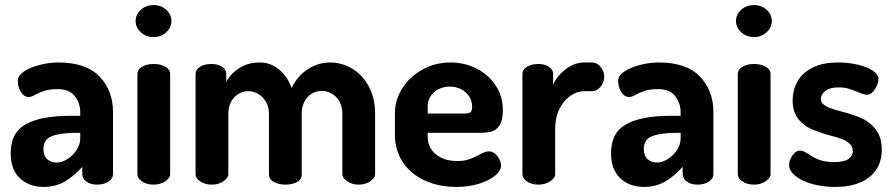

<svg xmlns="http://www.w3.org/2000/svg" viewBox="-20 -727 3518 756"><path d="M425 -286V-41Q425 -24 407 -12Q389 0 362 0Q337 0 320.5 -12Q304 -24 304 -41V-70Q272 -34 235.5 -12.5Q199 9 152 9Q95 9 58.5 -25Q22 -59 22 -124Q22 -205 82 -238Q142 -271 255 -271H296V-284Q296 -321 274.5 -348.5Q253 -376 208 -376Q176 -376 157 -370Q138 -364 119 -354Q103 -345 94 -345Q74 -345 62 -365Q50 -385 50 -409Q50 -429 74.5 -445.5Q99 -462 136.5 -471.5Q174 -481 210 -481Q319 -481 372 -425.5Q425 -370 425 -286ZM151 -141Q151 -114 165.5 -100.5Q180 -87 204 -87Q224 -87 246 -101Q268 -115 282 -137Q296 -159 296 -183V-204H281Q220 -204 185.5 -191.5Q151 -179 151 -141Z M650 -435V-41Q650 -26 630.5 -13Q611 0 585 0Q558 0 539.5 -12.5Q521 -25 521 -41V-435Q521 -453 539 -464Q557 -475 585 -475Q613 -475 631.5 -464Q650 -453 650 -435ZM655 -644Q655 -619 634.5 -600Q614 -581 585 -581Q555 -581 534.5 -600Q514 -619 514 -644Q514 -670 534.5 -688.5Q555 -707 585 -707Q614 -707 634.5 -688.5Q655 -670 655 -644Z M957.2 -368Q937 -368 919 -357.3Q901 -346.7 890 -326.3Q879 -306 879 -278V-41Q879 -26.1 859.5 -13Q840 0 814 0Q787.3 0 768.7 -12.5Q750 -25 750 -41V-435Q750 -453 767.3 -464Q784.7 -475 814 -475Q837.8 -475 854.4 -464Q871 -453 871 -435V-405Q889 -438 922.9 -459.5Q956.8 -481 1003 -481Q1045.4 -481 1078.7 -453.5Q1112 -426 1128 -381Q1152.8 -430 1193.6 -455.5Q1234.3 -481 1279 -481Q1326 -481 1366.5 -457Q1407 -433 1432 -386.7Q1457 -340.4 1457 -278V-41Q1457 -26.1 1437.5 -13Q1418 0 1392 0Q1367 0 1347.5 -13Q1328 -26.1 1328 -41V-278Q1328 -306.7 1316.5 -327.3Q1305 -348 1286.4 -358.5Q1267.8 -369 1247.2 -369Q1226 -369 1208 -358.5Q1190 -348 1179 -327.5Q1168 -307 1168 -279V-40Q1168 -20 1149 -10Q1130 0 1103 0Q1078 0 1058.5 -10.5Q1039 -21 1039 -40V-278Q1039 -305 1027.5 -325.5Q1016 -346 997 -357Q978 -368 957.2 -368Z M1960 -293Q1960 -253 1947 -233.5Q1934 -214 1915 -209Q1896 -204 1867 -204H1664V-189Q1664 -146 1696 -119.5Q1728 -93 1781 -93Q1807 -93 1825 -99Q1843 -105 1866 -117Q1876 -123 1886 -127Q1896 -131 1904 -131Q1925 -131 1939 -111.5Q1953 -92 1953 -74Q1953 -56 1930.5 -36.5Q1908 -17 1867.5 -4Q1827 9 1777 9Q1707 9 1652 -16.5Q1597 -42 1566 -88.5Q1535 -135 1535 -196V-281Q1535 -334 1564.5 -380Q1594 -426 1644 -453.5Q1694 -481 1754 -481Q1809 -481 1856.5 -457Q1904 -433 1932 -390Q1960 -347 1960 -293ZM1839 -307Q1839 -330 1827 -348Q1815 -366 1795 -376Q1775 -386 1751 -386Q1728 -386 1708 -376.5Q1688 -367 1676 -349Q1664 -331 1664 -308V-280H1810Q1826 -280 1832.5 -285.5Q1839 -291 1839 -307Z M2166 -220V-41Q2166 -26 2146 -13Q2126 0 2100 0Q2073 0 2055 -12.5Q2037 -25 2037 -41V-435Q2037 -453 2054.5 -464Q2072 -475 2100 -475Q2125 -475 2141.5 -464Q2158 -453 2158 -435V-394Q2174 -429 2208 -455Q2242 -481 2281 -481H2312Q2330 -481 2344.5 -464Q2359 -447 2359 -425Q2359 -402 2344.5 -385Q2330 -368 2312 -368H2281Q2252 -368 2225.5 -349.5Q2199 -331 2182.5 -297.5Q2166 -264 2166 -220Z M2789 -286V-41Q2789 -24 2771 -12Q2753 0 2726 0Q2701 0 2684.5 -12Q2668 -24 2668 -41V-70Q2636 -34 2599.5 -12.5Q2563 9 2516 9Q2459 9 2422.5 -25Q2386 -59 2386 -124Q2386 -205 2446 -238Q2506 -271 2619 -271H2660V-284Q2660 -321 2638.5 -348.5Q2617 -376 2572 -376Q2540 -376 2521 -370Q2502 -364 2483 -354Q2467 -345 2458 -345Q2438 -345 2426 -365Q2414 -385 2414 -409Q2414 -429 2438.5 -445.5Q2463 -462 2500.5 -471.5Q2538 -481 2574 -481Q2683 -481 2736 -425.5Q2789 -370 2789 -286ZM2515 -141Q2515 -114 2529.5 -100.5Q2544 -87 2568 -87Q2588 -87 2610 -101Q2632 -115 2646 -137Q2660 -159 2660 -183V-204H2645Q2584 -204 2549.5 -191.5Q2515 -179 2515 -141Z M3014 -435V-41Q3014 -26 2994.5 -13Q2975 0 2949 0Q2922 0 2903.5 -12.5Q2885 -25 2885 -41V-435Q2885 -453 2903 -464Q2921 -475 2949 -475Q2977 -475 2995.5 -464Q3014 -453 3014 -435ZM3019 -644Q3019 -619 2998.5 -600Q2978 -581 2949 -581Q2919 -581 2898.5 -600Q2878 -619 2878 -644Q2878 -670 2898.5 -688.5Q2919 -707 2949 -707Q2978 -707 2998.5 -688.5Q3019 -670 3019 -644Z M3338 -132Q3338 -149 3326 -160.5Q3314 -172 3296 -179Q3278 -186 3247 -194Q3201 -207 3172 -220Q3143 -233 3122 -260Q3101 -287 3101 -332Q3101 -371 3119 -404.5Q3137 -438 3177 -459.5Q3217 -481 3280 -481Q3320 -481 3357 -472.5Q3394 -464 3416.5 -449Q3439 -434 3439 -416Q3439 -399 3425.5 -376.5Q3412 -354 3392 -354Q3386 -354 3377 -357Q3368 -360 3359 -364Q3338 -373 3321 -378Q3304 -383 3282 -383Q3248 -383 3230 -369Q3212 -355 3212 -338Q3212 -325 3222.5 -316Q3233 -307 3248.5 -301.5Q3264 -296 3293 -288Q3343 -275 3374 -261Q3405 -247 3428.5 -217Q3452 -187 3452 -137Q3452 -69 3403.5 -30Q3355 9 3268 9Q3218 9 3176.5 -3Q3135 -15 3111 -35Q3087 -55 3087 -77Q3087 -95 3100 -114.5Q3113 -134 3130 -134Q3138 -134 3146.5 -130Q3155 -126 3163 -120Q3186 -105 3208 -97Q3230 -89 3265 -89Q3305 -89 3321.5 -101.5Q3338 -114 3338 -132Z"/></svg>

Font: Dosis
Style: Regular
Weight: 400
Designer: Edgar Tolentino, Pablo Impallari, Igino Marini
Foundry: Edgar Tolentino, Pablo Impallari, Igino Marini
Version: Version 1.007;Glyphs 3.1.1 (3134)